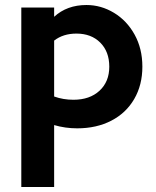

<svg xmlns="http://www.w3.org/2000/svg" viewBox="-20 -502 623 766"><path d="M196 -3V244H65V-472H196V-435Q247 -482 325 -482Q383 -482 434.5 -451Q486 -420 517 -364Q548 -308 548 -236Q548 -163 515.5 -107Q483 -51 424 -20.5Q365 10 288 10Q240 10 196 -3ZM273 -104Q338 -104 377 -140Q416 -176 416 -236Q416 -296 380 -332Q344 -368 285 -368Q232 -368 196 -340V-117Q232 -104 273 -104Z"/></svg>

Font: Madhuban SemiBold
Style: Regular
Weight: 600
Designer: jaikishan Patel
Foundry: MagicType
Version: Version 1.000